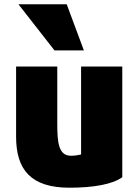

<svg xmlns="http://www.w3.org/2000/svg" viewBox="-20 -851 650 895"><path d="M371 -616H234L66 -831H291ZM550 -25C505 8 416 24 304 24C123 24 55 -61 55 -214V-541H247V-272C247 -184 254 -125 311 -125C330 -125 346 -128 358 -131V-541H550Z"/></svg>

Font: Repo Black
Style: Regular
Weight: 900
Designer: Stefan Peev
Foundry: Context Ltd
Version: Version 1.502